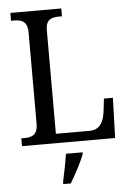

<svg xmlns="http://www.w3.org/2000/svg" viewBox="-61 -759 700 1025"><g transform="rotate(-5 288.5 -246.5)"><path d="M34 0H533L540 -215H492L483 -140C476 -92 456 -50 401 -50H220V-605C220 -663 251 -672 293 -672H307V-714H34V-672H48C89 -672 122 -663 122 -601V-113C122 -51 89 -42 50 -42H34ZM236 208V221H276C302 179 337 113 353 71V61H264C257 109 246 164 236 208Z"/></g></svg>

Font: Noto Serif Lao SemiCondensed
Style: Regular
Weight: 400
Width: 4
Designer: Monotype Design Team
Foundry: Monotype Imaging Inc.
Version: Version 2.003